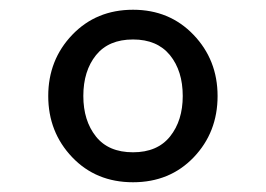

<svg xmlns="http://www.w3.org/2000/svg" viewBox="-20 -726 546 394"><path d="M253 -352Q177 -352 128 -403.5Q79 -455 79 -529Q79 -603 128.2 -654.5Q177.5 -706 253 -706Q328 -706 377.2 -654.5Q426.5 -603 426.5 -529Q426.5 -454.5 377.5 -403.2Q328.5 -352 253 -352ZM151 -529Q151 -478.5 176.8 -446Q202.5 -413.5 253 -413.5Q303 -413.5 329 -446Q355 -478.5 355 -529Q355 -580.5 328.8 -612.8Q302.5 -645 253 -645Q203 -645 177 -612.8Q151 -580.5 151 -529Z"/></svg>

Font: HK Grotesk SemiBold
Style: Regular
Weight: 600
Designer: Alfredo Marco Pradil
Foundry: Hanken Design Co.
Version: Version 3.001;FEAKit 1.0